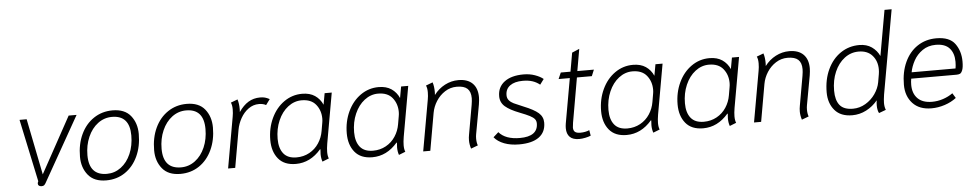

<svg xmlns="http://www.w3.org/2000/svg" viewBox="-41 -1060 7104 1398"><g transform="rotate(-5 3511.0 -361.5)"><path d="M191 -10Q191 -17 193 -21L196 -28L99 -485H151L233 -75L458 -485H516L247 -9Q241 1 235 5.5Q229 10 217 10Q205 10 198 4.5Q191 -1 191 -10Z M514 -179Q514 -271 547.5 -342.5Q581 -414 641.5 -454.5Q702 -495 779 -495Q868 -495 911.5 -441Q955 -387 955 -307Q955 -216 921.5 -144Q888 -72 828 -31.5Q768 9 690 9Q602 9 558 -45Q514 -99 514 -179ZM900 -301Q900 -448 771 -448Q714 -448 668 -413.5Q622 -379 595.5 -318.5Q569 -258 569 -185Q569 -38 699 -38Q756 -38 802 -72.5Q848 -107 874 -167Q900 -227 900 -301Z M1056 -179Q1056 -271 1089.5 -342.5Q1123 -414 1183.5 -454.5Q1244 -495 1321 -495Q1410 -495 1453.5 -441Q1497 -387 1497 -307Q1497 -216 1463.5 -144Q1430 -72 1370 -31.5Q1310 9 1232 9Q1144 9 1100 -45Q1056 -99 1056 -179ZM1442 -301Q1442 -448 1313 -448Q1256 -448 1210 -413.5Q1164 -379 1137.5 -318.5Q1111 -258 1111 -185Q1111 -38 1241 -38Q1298 -38 1344 -72.5Q1390 -107 1416 -167Q1442 -227 1442 -301Z M1647 -372Q1652 -398 1652 -426Q1652 -458 1643 -476L1693 -495Q1703 -465 1703 -423Q1703 -409 1702 -402Q1734 -449 1772 -472Q1810 -495 1858 -495Q1878 -495 1893 -491Q1908 -487 1927 -477L1897 -436Q1876 -448 1845 -448Q1803 -448 1768.5 -423Q1734 -398 1711.5 -358Q1689 -318 1681 -273L1633 0H1581Z M1905 -179Q1905 -266 1939 -338.5Q1973 -411 2032.5 -453Q2092 -495 2165 -495Q2221 -495 2258 -470Q2295 -445 2314 -402L2329 -485H2381L2316 -118Q2310 -82 2310 -57Q2310 -27 2318 -9L2270 10Q2261 -15 2261 -46Q2261 -54 2263 -80L2260 -81Q2182 10 2076 10Q1991 10 1948 -42.5Q1905 -95 1905 -179ZM2283 -213 2293 -271Q2296 -286 2296 -302Q2296 -362 2261.5 -405Q2227 -448 2157 -448Q2103 -448 2057.5 -413Q2012 -378 1985.5 -317Q1959 -256 1959 -183Q1959 -114 1990 -75.5Q2021 -37 2085 -37Q2137 -37 2179.5 -60.5Q2222 -84 2248.5 -124.5Q2275 -165 2283 -213Z M2464 -179Q2464 -266 2498 -338.5Q2532 -411 2591.5 -453Q2651 -495 2724 -495Q2780 -495 2817 -470Q2854 -445 2873 -402L2888 -485H2940L2875 -118Q2869 -82 2869 -57Q2869 -27 2877 -9L2829 10Q2820 -15 2820 -46Q2820 -54 2822 -80L2819 -81Q2741 10 2635 10Q2550 10 2507 -42.5Q2464 -95 2464 -179ZM2842 -213 2852 -271Q2855 -286 2855 -302Q2855 -362 2820.5 -405Q2786 -448 2716 -448Q2662 -448 2616.5 -413Q2571 -378 2544.5 -317Q2518 -256 2518 -183Q2518 -114 2549 -75.5Q2580 -37 2644 -37Q2696 -37 2738.5 -60.5Q2781 -84 2807.5 -124.5Q2834 -165 2842 -213Z M3346 -50Q3346 -72 3350 -92L3388 -307Q3393 -337 3393 -356Q3393 -403 3368.5 -425.5Q3344 -448 3291 -448Q3244 -448 3205 -423Q3166 -398 3140.5 -358Q3115 -318 3107 -273L3059 0H3007L3073 -372Q3078 -398 3078 -426Q3078 -458 3069 -476L3119 -495Q3129 -465 3129 -423Q3129 -409 3128 -402Q3161 -446 3208 -470.5Q3255 -495 3307 -495Q3374 -495 3410 -459.5Q3446 -424 3446 -358Q3446 -338 3441 -306L3402 -92Q3399 -76 3399 -60Q3399 -30 3407 -9L3356 10Q3346 -22 3346 -50Z M3526 -58 3564 -92Q3612 -36 3717 -36Q3783 -36 3816 -60Q3849 -84 3849 -131Q3849 -150 3838.5 -163Q3828 -176 3804 -188.5Q3780 -201 3731 -220Q3661 -247 3627 -276.5Q3593 -306 3593 -352Q3593 -419 3643.5 -457Q3694 -495 3783 -495Q3828 -495 3866 -481.5Q3904 -468 3927 -449L3898 -410Q3873 -430 3843.5 -439.5Q3814 -449 3774 -449Q3714 -449 3680.5 -424.5Q3647 -400 3647 -355Q3647 -332 3660 -317Q3673 -302 3693.5 -292Q3714 -282 3763 -262Q3838 -232 3870.5 -203.5Q3903 -175 3903 -132Q3903 -63 3853 -26.5Q3803 10 3708 10Q3646 10 3599 -8Q3552 -26 3526 -58Z M4056 -78Q4056 -94 4059 -112L4117 -439H4035L4055 -485H4126L4150 -622L4204 -645L4176 -485H4297L4278 -439H4169L4112 -113Q4108 -85 4108 -78Q4108 -56 4120 -46Q4132 -36 4160 -36Q4177 -36 4195 -39.5Q4213 -43 4225 -49L4232 -8Q4216 -1 4191.5 4Q4167 9 4147 9Q4101 9 4078.5 -13.5Q4056 -36 4056 -78Z M4323 -179Q4323 -266 4357 -338.5Q4391 -411 4450.5 -453Q4510 -495 4583 -495Q4639 -495 4676 -470Q4713 -445 4732 -402L4747 -485H4799L4734 -118Q4728 -82 4728 -57Q4728 -27 4736 -9L4688 10Q4679 -15 4679 -46Q4679 -54 4681 -80L4678 -81Q4600 10 4494 10Q4409 10 4366 -42.5Q4323 -95 4323 -179ZM4701 -213 4711 -271Q4714 -286 4714 -302Q4714 -362 4679.5 -405Q4645 -448 4575 -448Q4521 -448 4475.5 -413Q4430 -378 4403.5 -317Q4377 -256 4377 -183Q4377 -114 4408 -75.5Q4439 -37 4503 -37Q4555 -37 4597.5 -60.5Q4640 -84 4666.5 -124.5Q4693 -165 4701 -213Z M4882 -179Q4882 -266 4916 -338.5Q4950 -411 5009.5 -453Q5069 -495 5142 -495Q5198 -495 5235 -470Q5272 -445 5291 -402L5306 -485H5358L5293 -118Q5287 -82 5287 -57Q5287 -27 5295 -9L5247 10Q5238 -15 5238 -46Q5238 -54 5240 -80L5237 -81Q5159 10 5053 10Q4968 10 4925 -42.5Q4882 -95 4882 -179ZM5260 -213 5270 -271Q5273 -286 5273 -302Q5273 -362 5238.5 -405Q5204 -448 5134 -448Q5080 -448 5034.5 -413Q4989 -378 4962.5 -317Q4936 -256 4936 -183Q4936 -114 4967 -75.5Q4998 -37 5062 -37Q5114 -37 5156.5 -60.5Q5199 -84 5225.5 -124.5Q5252 -165 5260 -213Z M5764 -50Q5764 -72 5768 -92L5806 -307Q5811 -337 5811 -356Q5811 -403 5786.5 -425.5Q5762 -448 5709 -448Q5662 -448 5623 -423Q5584 -398 5558.5 -358Q5533 -318 5525 -273L5477 0H5425L5491 -372Q5496 -398 5496 -426Q5496 -458 5487 -476L5537 -495Q5547 -465 5547 -423Q5547 -409 5546 -402Q5579 -446 5626 -470.5Q5673 -495 5725 -495Q5792 -495 5828 -459.5Q5864 -424 5864 -358Q5864 -338 5859 -306L5820 -92Q5817 -76 5817 -60Q5817 -30 5825 -9L5774 10Q5764 -22 5764 -50Z M6326 -46Q6326 -64 6329 -83Q6294 -40 6245.5 -15Q6197 10 6143 10Q6058 10 6014.5 -41.5Q5971 -93 5971 -172Q5971 -266 6005.5 -339.5Q6040 -413 6100.5 -454Q6161 -495 6237 -495Q6291 -495 6328 -469Q6365 -443 6384 -402L6443 -734H6495L6386 -120Q6380 -81 6380 -59Q6380 -30 6389 -8L6338 11Q6333 4 6329.5 -11.5Q6326 -27 6326 -46ZM6351 -213 6361 -271Q6364 -289 6364 -306Q6364 -367 6328.5 -407.5Q6293 -448 6228 -448Q6171 -448 6125 -413Q6079 -378 6052.5 -317Q6026 -256 6026 -180Q6026 -110 6055.5 -73.5Q6085 -37 6152 -37Q6201 -37 6244 -62.5Q6287 -88 6315 -128.5Q6343 -169 6351 -213Z M6536 -178Q6536 -271 6569 -343Q6602 -415 6662 -455Q6722 -495 6800 -495Q6897 -495 6936.5 -440.5Q6976 -386 6976 -310Q6976 -268 6968 -247.5Q6960 -227 6949.5 -222.5Q6939 -218 6924 -218H6593Q6589 -197 6589 -173Q6589 -110 6625 -73.5Q6661 -37 6730 -37Q6771 -37 6810.5 -50Q6850 -63 6882 -86L6904 -50Q6868 -22 6819.5 -6Q6771 10 6722 10Q6633 10 6584.5 -42.5Q6536 -95 6536 -178ZM6921 -264Q6925 -287 6925 -313Q6925 -375 6892.5 -411.5Q6860 -448 6792 -448Q6736 -448 6695 -419.5Q6654 -391 6631 -349Q6608 -307 6600 -264Z"/></g></svg>

Font: Niramit ExtraLight
Style: Italic
Weight: 200
Italic angle: -10°
Designer: Katatrad Aksorn Co.,Ltd.
Foundry: Cadson Demak Co.,Ltd.
Version: Version 1.000; ttfautohint (v1.6)